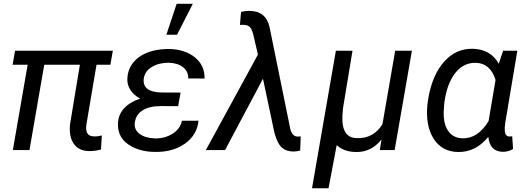

<svg xmlns="http://www.w3.org/2000/svg" viewBox="-20 -798 2799 1021"><path d="M566.9 -453.6H493.2L439 -133.3Q437.5 -120.6 438.5 -109.9Q441.9 -72.8 480.5 -72.8Q498.5 -71.8 521.5 -77.6L517.1 -2.9Q484.9 5.9 452.6 5.4Q399.4 4.4 372.8 -32.7Q346.2 -69.8 352.1 -134.8L404.8 -453.6H215.3L136.7 0H48.3L127 -453.6H46.9L60.1 -528.3H580.1Z M602.5 0ZM835 -233.9Q774.4 -233.9 738 -210.9Q701.7 -188 696.8 -144.5Q692.4 -108.4 722.7 -85.9Q752.9 -63.5 804.7 -62Q856.9 -61 897.9 -87.2Q939 -113.3 947.3 -155.8L1035.6 -156.2Q1027.8 -79.1 962.4 -33.4Q897 12.2 801.3 9.8Q733.4 8.8 682.6 -17.6Q602.5 -59.6 607.4 -144Q612.3 -233.9 725.1 -273.9Q692.9 -290.5 674.1 -318.8Q655.3 -347.2 657.2 -379.9Q660.2 -447.8 713.4 -490Q766.6 -532.2 858.4 -537.1L880.4 -537.6Q965.3 -535.2 1017.3 -492.2Q1069.3 -449.2 1067.9 -380.4L981 -380.9Q981.9 -417.5 953.9 -440.2Q925.8 -462.9 877.4 -464.4Q824.7 -464.4 787.6 -442.1Q750.5 -419.9 744.6 -380.4Q735.4 -309.1 836.9 -306.2L940.4 -305.7L927.2 -233.4ZM919.4 -777.8H1005.4L921.4 -613.3H864.7Z M1304.7 -740.2Q1393.6 -740.2 1413.1 -655.3L1523.4 -113.8Q1533.2 -73.2 1561 -71.8H1570.3L1579.1 -72.8L1576.2 2.4Q1561.5 6.8 1542 7.8Q1502.9 7.8 1479 -13.2Q1455.1 -34.2 1439.5 -91.3L1378.4 -379.4L1176.8 0H1074.7L1351.6 -507.8L1326.2 -617.2Q1317.9 -645.5 1307.4 -655Q1296.9 -664.6 1279.8 -665.5L1268.1 -666L1255.9 -665.5L1261.7 -734.9Q1285.2 -740.2 1304.7 -740.2Z M1652.3 0ZM1854.5 -528.3 1804.2 -223.6Q1799.3 -182.6 1800.8 -154.3Q1805.7 -64.9 1877 -63.5Q1966.3 -60.5 2013.7 -137.2L2081.5 -528.3H2170.4L2078.6 0H1999.5L2008.8 -56.2Q1954.6 11.2 1875.5 10.3Q1809.6 10.3 1770.5 -26.4L1727.1 203.1H1639.2L1766.1 -528.3Z M2731 -528.3 2666.5 -143.1Q2662.6 -114.7 2664.6 -100.6Q2667 -73.2 2687.5 -72.3H2695.8L2703.6 -73.7L2708.5 -5.9Q2682.6 9.8 2652.8 9.3Q2584.5 7.3 2576.7 -70.3Q2509.3 12.2 2415.5 10.3Q2330.1 8.8 2285.9 -60.5Q2241.7 -129.9 2252.9 -242.7L2258.3 -279.3Q2279.8 -400.9 2342.5 -470.9Q2405.3 -541 2495.6 -538.6Q2589.4 -535.6 2632.3 -459L2655.3 -528.3ZM2341.8 -240.7 2339.4 -201.2Q2337.9 -136.7 2364.5 -100.1Q2391.1 -63.5 2440.9 -62.5Q2521 -61 2578.1 -153.8L2615.2 -373Q2587.9 -460.4 2512.7 -463.9Q2444.3 -466.3 2399.9 -408.4Q2355.5 -350.6 2342.8 -251Z"/></svg>

Font: Roboto
Style: Italic
Weight: 400
Italic angle: -12°
Designer: Google
Version: Version 2.134; 2016; ttfautohint (v1.6)